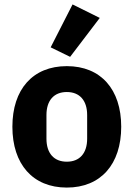

<svg xmlns="http://www.w3.org/2000/svg" viewBox="-20 -836 604 868"><path d="M431 -755 308 -816 209 -622 297 -579ZM282 12C436 12 528 -94 528 -263C528 -432 436 -537 282 -537C128 -537 36 -432 36 -263C36 -94 128 12 282 12ZM282 -105C224 -105 190 -143 190 -209V-316C190 -382 224 -420 282 -420C340 -420 374 -382 374 -316V-209C374 -143 340 -105 282 -105Z"/></svg>

Font: LVC Sans
Style: Bold
Weight: 700
Designer: Mike Abbink, Paul van der Laan, Pieter van Rosmalen
Foundry: Bold Monday
Version: Version 3.0